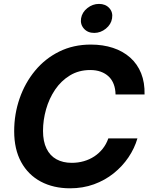

<svg xmlns="http://www.w3.org/2000/svg" viewBox="-20 -969 779 998"><path d="M344.2 9.8Q257.8 9.8 192.1 -25.1Q126.5 -60.1 90.1 -126.5Q53.7 -192.9 53.7 -287.1Q53.7 -376 81.8 -457Q109.9 -538.1 162.1 -601.3Q214.4 -664.6 287.8 -700.9Q361.3 -737.3 452.1 -737.3Q515.1 -737.3 567.1 -720.2Q619.1 -703.1 656.7 -669.7Q694.3 -636.2 713.6 -588.1Q732.9 -540 731.4 -478H580.6Q580.1 -507.8 571 -531.5Q562 -555.2 544.7 -571.5Q527.3 -587.9 503.4 -596.4Q479.5 -605 449.2 -605Q389.6 -605 343.8 -577.1Q297.9 -549.3 266.6 -503.2Q235.4 -457 219.5 -400.9Q203.6 -344.7 203.6 -288.6Q203.6 -233.9 221.7 -196.8Q239.7 -159.7 273.4 -141.1Q307.1 -122.6 353 -122.6Q385.7 -122.6 415.5 -131.1Q445.3 -139.6 470.2 -156Q495.1 -172.4 513.9 -196Q532.7 -219.7 543 -249.5H694.3Q679.2 -197.8 647.7 -151.1Q616.2 -104.5 570.8 -68.1Q525.4 -31.7 468.3 -11Q411.1 9.8 344.2 9.8ZM469.7 -797.9Q436 -797.9 416.3 -820.1Q396.5 -842.3 401.4 -873.5Q406.7 -905.3 434.1 -927Q461.4 -948.7 494.6 -948.7Q528.3 -948.7 548.1 -927Q567.9 -905.3 562.5 -873.5Q557.6 -842.3 530.3 -820.1Q502.9 -797.9 469.7 -797.9Z"/></svg>

Font: Inter 16pt
Style: Bold Italic
Weight: 700
Italic angle: -9.3988°
Version: Version 4.001;git-66647c0bb